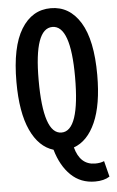

<svg xmlns="http://www.w3.org/2000/svg" viewBox="-62 -792 624 1026"><g transform="rotate(-5 250.0 -278.5)"><path d="M152.3 -373Q152.3 -83 250 -83Q347.7 -83 347.7 -373Q347.7 -649.4 250 -649.4Q152.3 -649.4 152.3 -373ZM462.9 88.9 484.4 173.8Q454.1 193.4 406.2 193.4Q329.1 193.4 276.9 143.1Q224.6 92.8 199.2 4.9Q121.1 -18.6 77.1 -114.3Q33.2 -210 33.2 -373Q33.2 -560.5 91.3 -655.3Q149.4 -750 250 -750Q350.6 -750 408.7 -655.3Q466.8 -560.5 466.8 -373Q466.8 -213.9 424.8 -119.1Q382.8 -24.4 308.6 2Q334 97.7 415 97.7Q443.4 97.7 462.9 88.9Z"/></g></svg>

Font: Gen Shin Gothic Monospace Medium
Style: Regular
Weight: 500
Designer: [Source Han Sans]
Ryoko NISHIZUKA  (kana & ideographs); Paul D. Hunt (Latin, Greek & Cyrillic); Wenlong ZHANG  (bopomofo
Version: Version 1.002.20150607